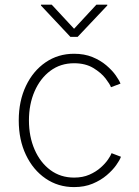

<svg xmlns="http://www.w3.org/2000/svg" viewBox="-20 -780 586 810"><path d="M292.5 9.3Q225.1 9.3 172.4 -26.9Q119.6 -63 89.4 -126.5Q59.1 -189.9 59.1 -272Q59.1 -354 89.4 -417.5Q119.6 -481 172.4 -517.1Q225.1 -553.2 292.5 -553.2Q335.9 -553.2 369.9 -539.3Q403.8 -525.4 428.5 -504.4Q453.1 -483.4 468 -462.4Q482.9 -441.4 488.3 -427.2L448.2 -412.1Q443.8 -424.8 425.3 -449Q406.7 -473.1 373.5 -493.2Q340.3 -513.2 292.5 -513.2Q235.4 -513.2 192.6 -481.4Q149.9 -449.7 126 -395Q102.1 -340.3 102.1 -272Q102.1 -203.6 126 -148.9Q149.9 -94.2 192.6 -62.5Q235.4 -30.8 292.5 -30.8Q329.1 -30.8 356.9 -43Q384.8 -55.2 404.5 -72.8Q424.3 -90.3 435.8 -107.2Q447.3 -124 450.7 -133.8L490.2 -118.7Q485.4 -104.5 470.2 -83.3Q455.1 -62 430.2 -40.8Q405.3 -19.5 370.8 -5.1Q336.4 9.3 292.5 9.3ZM198.2 -760.3 292.5 -658.7 386.7 -760.3H432.6V-756.8L307.6 -624.5H276.9L152.8 -756.8V-760.3Z"/></svg>

Font: Inter Extra Light
Style: Regular
Weight: 200
Designer: Rasmus Andersson
Foundry: rsms
Version: Version 4.000;git-3c8e0fc